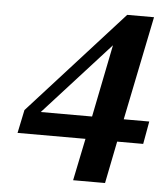

<svg xmlns="http://www.w3.org/2000/svg" viewBox="-49 -685 645 749"><g transform="rotate(5 273.0 -310.5)"><path d="M525 -145H423L390 20H265L299 -145H33L52 -236L419 -641H524L441 -234H541ZM116 -234H317L374 -518Z"/></g></svg>

Font: Source Serif Pro
Style: Bold Italic
Weight: 700
Italic angle: -12°
Designer: Frank Grießhammer
Foundry: Adobe Systems Incorporated
Version: Version 3.001;hotconv 1.0.111;makeotfexe 2.5.65597